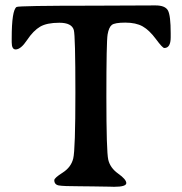

<svg xmlns="http://www.w3.org/2000/svg" viewBox="-20 -700 682 720"><path d="M620.1 -575.2V-560.1Q620.1 -520 596.2 -520Q589.4 -520 564.7 -553.5Q540 -586.9 514.9 -601.1Q489.7 -615.2 450 -615.2Q410.2 -615.2 399.2 -606.4Q388.2 -597.7 383.5 -570.8Q378.9 -543.9 378.9 -337.9Q378.9 -131.8 386 -101.1Q393.1 -70.3 423.3 -48.8Q453.6 -27.3 453.6 -13.4Q453.6 0.5 407.7 0.5L391.1 0L358.9 -0.5Q342.3 -1 326.7 -1L279.3 -1.5Q217.3 -1.5 200.4 -4.6Q183.6 -7.8 183.6 -24.4Q183.6 -32.7 215.1 -52.7Q246.6 -72.8 254.6 -105.7Q262.7 -138.7 262.7 -352.5Q262.7 -566.4 256.8 -587.4Q249 -614.7 202.4 -614.7Q155.8 -614.7 130.4 -599.9Q105 -585 81.5 -549.8Q58.1 -514.6 38.6 -514.6Q23.9 -514.6 23.9 -541.5V-556.2Q23.9 -661.1 42 -673.8Q48.8 -678.7 330.6 -678.7L563 -679.7Q599.6 -679.7 609.9 -660.6Q620.1 -641.6 620.1 -575.2Z"/></svg>

Font: Averia Serif Libre
Style: Regular
Weight: 400
Version: Version 1.002